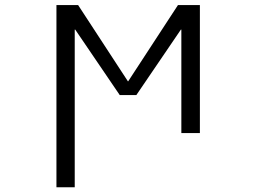

<svg xmlns="http://www.w3.org/2000/svg" viewBox="-20 -540 1040 779"><path d="M713.9 -419.9 533.2 -154.3H465.8L285.2 -419.9H283.2V219.7H209V-519.5H296.9L499 -210H500L702.1 -519.5H791V0H715.8V-419.9Z"/></svg>

Font: GenEi Gothic M SemiLight
Style: Regular
Weight: 350
Designer: o_tamon (Modified); [Source Han Sans]
Ryoko NISHIZUKA  (kana & ideographs); Paul D. Hunt (Latin, Greek & Cyrillic); Wenl
Version: Version 1.1a;Original Version 1.004